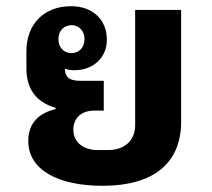

<svg xmlns="http://www.w3.org/2000/svg" viewBox="-20 -586 683 618"><path d="M314 -230V-326H237C202 -326 189 -339 189 -365C199 -361 209 -360 220 -360C277 -360 324 -398 324 -458C324 -524 277 -566 209 -566C119 -566 65 -506 65 -421V-366C65 -305 92 -258 159 -239V-235C111 -223 71 -195 71 -132C71 -40 165 12 311 12C473 12 563 -60 563 -194V-554H415V-183C415 -132 379 -103 328 -103H295C248 -103 216 -128 216 -169C216 -200 236 -230 284 -230ZM210 -415C186 -415 168 -433 168 -460C168 -487 186 -505 210 -505C234 -505 252 -487 252 -460C252 -433 234 -415 210 -415Z"/></svg>

Font: IBM Plex Thai Looped
Style: Bold
Weight: 700
Designer: Mike Abbink, Paul van der Laan, Pieter van Rosmalen, Ben Mitchell, Mark Frömberg
Foundry: Bold Monday
Version: Version 1.0